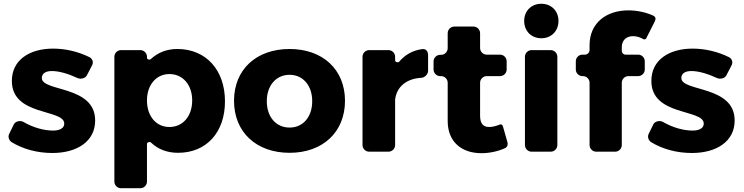

<svg xmlns="http://www.w3.org/2000/svg" viewBox="-20 -805 3947 1019"><path d="M262 -547C137 -547 43 -487 43 -376C42 -187 321 -228 321 -149C321 -124 296 -112 262 -112C213 -112 156 -128 104 -158C88 -167 63 -162 54 -146L29 -95C21 -79 27 -61 41 -51C103 -13 179 7 258 7C388 7 485 -54 485 -165C486 -353 202 -317 202 -391C202 -416 224 -428 255 -428C292 -428 339 -415 391 -391C408 -383 433 -389 441 -405L468 -457C478 -474 471 -494 454 -502C395 -531 328 -547 262 -547Z M921 -545C865 -545 818 -526 781 -492C774 -485 760 -489 760 -499V-504C760 -523 744 -539 725 -539H622C603 -539 587 -523 587 -504V159C587 178 603 194 622 194H725C744 194 760 178 760 159V-41C760 -50 775 -55 782 -48C818 -13 867 6 925 6C1076 6 1174 -103 1174 -267C1174 -434 1073 -545 921 -545ZM879 -131C809 -131 760 -188 760 -272C760 -354 809 -412 879 -412C951 -412 1000 -354 1000 -272C1000 -189 951 -131 879 -131Z M1517 -545C1340 -545 1222 -436 1222 -270C1222 -104 1340 6 1517 6C1693 6 1811 -104 1811 -270C1811 -436 1693 -545 1517 -545ZM1517 -408C1588 -408 1637 -351 1637 -268C1637 -184 1588 -128 1517 -128C1445 -128 1396 -184 1396 -268C1396 -351 1445 -408 1517 -408Z M2042 -539H1939C1920 -539 1904 -523 1904 -504V-35C1904 -16 1920 0 1939 0H2042C2061 0 2077 -16 2077 -35V-275C2077 -275 2078 -282 2078 -283C2088 -346 2139 -388 2216 -392C2234 -393 2252 -411 2252 -429V-512C2252 -534 2240 -548 2218 -544C2170 -537 2129 -514 2099 -478C2092 -471 2077 -475 2077 -485V-504C2077 -523 2061 -539 2042 -539Z M2633 -144C2612 -136 2593 -131 2578 -131C2546 -130 2528 -148 2528 -190V-366C2528 -385 2544 -401 2563 -401H2634C2653 -401 2669 -417 2669 -436V-480C2669 -499 2653 -515 2634 -515H2563C2544 -515 2528 -531 2528 -550V-629C2528 -648 2512 -664 2493 -664H2391C2372 -664 2356 -648 2356 -629V-549C2356 -530 2340 -514 2321 -514H2316C2297 -514 2281 -498 2281 -479V-436C2281 -417 2297 -401 2316 -401H2321C2340 -401 2356 -385 2356 -366V-163C2356 -51 2431 8 2535 8C2579 8 2624 -2 2661 -19C2673 -25 2677 -38 2673 -51L2649 -135C2647 -143 2640 -147 2633 -144Z M2853 -785C2800 -785 2762 -747 2762 -694C2762 -640 2800 -602 2853 -602C2906 -602 2944 -640 2944 -694C2944 -747 2906 -785 2853 -785ZM2938 -35V-504C2938 -523 2922 -539 2903 -539H2801C2782 -539 2766 -523 2766 -504V-35C2766 -16 2782 0 2801 0H2903C2922 0 2938 -16 2938 -35Z M3342 -613C3359 -613 3378 -607 3395 -597C3400 -595 3408 -596 3410 -602L3455 -691C3462 -704 3460 -716 3447 -722C3408 -740 3360 -750 3315 -750C3199 -750 3109 -684 3109 -565V-540C3109 -526 3098 -515 3084 -515H3071C3052 -515 3036 -499 3036 -480V-436C3036 -417 3052 -401 3071 -401H3074C3093 -401 3109 -385 3109 -366V-35C3109 -16 3125 0 3144 0H3245C3264 0 3280 -16 3280 -35V-366C3280 -385 3296 -401 3315 -401H3367C3386 -401 3402 -417 3402 -436V-480C3402 -499 3386 -515 3367 -515H3300C3289 -515 3280 -524 3280 -535V-554C3280 -594 3307 -614 3342 -613Z M3656 -547C3531 -547 3437 -487 3437 -376C3436 -187 3715 -228 3715 -149C3715 -124 3690 -112 3656 -112C3607 -112 3550 -128 3498 -158C3482 -167 3457 -162 3448 -146L3423 -95C3415 -79 3421 -61 3435 -51C3497 -13 3573 7 3652 7C3782 7 3879 -54 3879 -165C3880 -353 3596 -317 3596 -391C3596 -416 3618 -428 3649 -428C3686 -428 3733 -415 3785 -391C3802 -383 3827 -389 3835 -405L3862 -457C3872 -474 3865 -494 3848 -502C3789 -531 3722 -547 3656 -547Z"/></svg>

Font: Trueno
Style: RoundBd
Weight: 700
Designer: Julieta Ulanovsky, Jasper
Foundry: Julieta Ulanovsky, Cannot Into Space Fonts
Version: Version 3.001